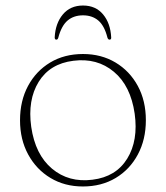

<svg xmlns="http://www.w3.org/2000/svg" viewBox="-20 -665 600 695"><path d="M280.5 -469.5Q346.5 -469.5 398 -438.8Q449.5 -408 478.8 -354Q508 -300 508 -230Q508 -160 479 -105.8Q450 -51.5 398.8 -20.8Q347.5 10 280 10Q214 10 162.8 -20.8Q111.5 -51.5 82 -105.8Q52.5 -160 52.5 -229.5Q52.5 -300 81.5 -354Q110.5 -408 161.8 -438.8Q213 -469.5 280.5 -469.5ZM315 -14.5Q400 -25 440.5 -90.8Q481 -156.5 467.5 -253.5Q453 -354.5 392.2 -405.2Q331.5 -456 245.5 -445Q160.5 -434.5 120 -368.8Q79.5 -303 93 -206Q107.5 -105.5 168.2 -54.5Q229 -3.5 315 -14.5ZM280.5 -609.5Q247 -609.5 224.8 -590.8Q202.5 -572 191 -528.5Q189 -521.5 184 -521.5Q178 -521.5 178 -529.5Q180.5 -580.5 207.5 -612.8Q234.5 -645 280.5 -645Q326.5 -645 353.2 -612.8Q380 -580.5 382.5 -529.5Q383 -521.5 376.5 -521.5Q371.5 -521.5 369 -528.5Q358 -572 335.8 -590.8Q313.5 -609.5 280.5 -609.5Z"/></svg>

Font: Fraunces 9pt S000 Thin
Style: Regular
Weight: 100
Version: Version 1.000; ttfautohint (v1.8.3)